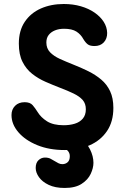

<svg xmlns="http://www.w3.org/2000/svg" viewBox="-20 -735 624 960"><path d="M302.5 15.2Q226.5 15.2 166.4 -9.2Q106.2 -33.8 71.9 -73.8Q37.5 -113.8 37.5 -159.8Q37.5 -187.8 55.4 -205.9Q73.2 -224 103.5 -224Q130.5 -224 143.4 -209Q156.2 -194 168 -175Q184.5 -147.8 215.5 -128.2Q246.5 -108.8 298.5 -108.8Q328.5 -108.8 353.6 -116.4Q378.8 -124 394 -141.9Q409.2 -159.8 409.2 -188.5Q409.2 -217 393.4 -235Q377.5 -253 348.5 -267.1Q319.5 -281.2 279.2 -296.5Q244.2 -310 207.9 -325.9Q171.5 -341.8 141.4 -365.4Q111.2 -389 92.8 -425.4Q74.2 -461.8 74.2 -517Q74.2 -582 103.9 -626Q133.5 -670 184.2 -692.5Q235 -715 298.8 -715Q345.2 -715 384.4 -703.6Q423.5 -692.2 452.6 -672.1Q481.8 -652 498.4 -626.1Q515 -600.2 515.8 -570.5Q516.2 -541.8 499 -523.2Q481.8 -504.8 452.8 -504.8Q431 -504.8 419.8 -512.6Q408.5 -520.5 397 -539.2Q384.2 -563 362.1 -577.1Q340 -591.2 300.2 -591.2Q274.8 -591.2 254.9 -583.1Q235 -575 223.4 -560.1Q211.8 -545.2 211.8 -522.5Q211.8 -493 230.2 -473.8Q248.8 -454.5 279.1 -440.6Q309.5 -426.8 344.8 -412.8Q385 -397 421.2 -379.1Q457.5 -361.2 486 -337.2Q514.5 -313.2 530.6 -278.9Q546.8 -244.5 546.8 -195.8Q547 -127.2 515.1 -79.9Q483.2 -32.5 428 -8.6Q372.8 15.2 302.5 15.2ZM303.2 204.8Q255.8 204.8 223.5 189.4Q191.2 174 174.9 150.9Q158.5 127.8 158.5 105Q158.5 79.2 172.5 66Q186.5 52.8 204.5 52.8Q222 52.8 233.1 58.9Q244.2 65 254 70.8Q262.8 76.2 272 81Q281.2 85.8 291.8 85.8Q306.8 85.8 317.9 76.4Q329 67 329 45.8Q329 30 318.8 18.8Q308.5 7.5 291 7.5Q273.2 7.5 262.2 -3.9Q251.2 -15.2 251.2 -30.5Q251.2 -47.5 263.5 -58.8Q275.8 -70 295.5 -70Q345.5 -70 379.4 -46.1Q413.2 -22.2 430.2 12Q447.2 46.2 447.2 79Q447.2 105 433.5 134.4Q419.8 163.8 388.2 184.2Q356.8 204.8 303.2 204.8Z"/></svg>

Font: National Park
Style: Regular
Weight: 400
Designer: Andrea Herstowski, Ben Hoepner
Version: Version 1.009